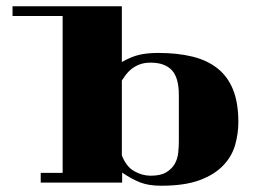

<svg xmlns="http://www.w3.org/2000/svg" viewBox="-20 -522 812 613"><path d="M20 -502H369V-324Q399 -341 424.5 -347Q450 -353 485 -353Q546 -353 593.5 -341.5Q641 -330 674 -304Q707 -278 724 -236Q741 -194 741 -132Q741 -95 730.5 -58.5Q720 -22 692 7Q664 36 616.5 53.5Q569 71 494 71Q454 71 426.5 60Q399 49 370 29V61H110V30H180V-471H20ZM369 -26Q383 10 408.5 24.5Q434 39 461 39Q493 39 511 28Q529 17 538 1Q547 -15 549 -34.5Q551 -54 551 -70V-219Q551 -274 528.5 -298Q506 -322 461 -322Q440 -322 425 -316Q410 -310 399.5 -301.5Q389 -293 381.5 -283Q374 -273 369 -265Z"/></svg>

Font: Cafe24 ClassicType
Style: Regular
Weight: 400
Designer: Cafe24 thkim, hmlim, mnelim & 4IR
Foundry: Cafe24
Version: Version 1.000